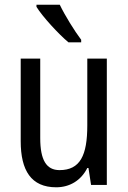

<svg xmlns="http://www.w3.org/2000/svg" viewBox="-20 -786 545 816"><path d="M234 -766H135V-757C160 -716 229 -641 271 -606H325V-617C297 -654 256 -720 234 -766ZM434 -537H351V-253C351 -126 321 -63 233 -63C177 -63 151 -106 151 -199V-537H68V-186C68 -62 112 10 219 10C275 10 324 -18 351 -72H356L367 0H434Z"/></svg>

Font: Noto Sans Lao Condensed
Style: Regular
Weight: 400
Width: 3
Designer: Monotype Design Team
Foundry: Monotype Imaging Inc.
Version: Version 2.004